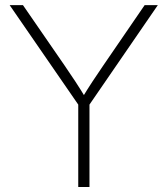

<svg xmlns="http://www.w3.org/2000/svg" viewBox="-20 -748 670 768"><path d="M293 0V-329.6L18.6 -727.5H71.8L237.8 -486.8Q260.7 -453.6 282 -421.1Q303.2 -388.7 324.7 -353H306.6Q328.1 -388.7 349.6 -421.4Q371.1 -454.1 393.6 -486.8L558.6 -727.5H611.3L337.9 -329.6V0Z"/></svg>

Font: Inter 24pt ExtraLight
Style: Regular
Weight: 250
Designer: Rasmus Andersson
Foundry: rsms
Version: Version 4.001;git-66647c0bb